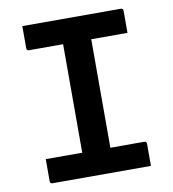

<svg xmlns="http://www.w3.org/2000/svg" viewBox="-79 -770 759 840"><g transform="rotate(-10 300.0 -350.0)"><path d="M524 0H87Q76 0 76 -11V-109H238V-591H87Q76 -591 76 -602V-700H513Q524 -700 524 -689V-591H363V-109H513Q524 -109 524 -98Z"/></g></svg>

Font: Recursive Mn Lnr St SmB
Style: Regular
Weight: 600
Monospace: yes
Version: Version 1.079;hotconv 1.0.112;makeotfexe 2.5.65598; ttfautoh